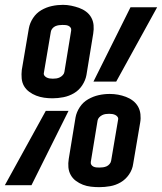

<svg xmlns="http://www.w3.org/2000/svg" viewBox="-30 -765 669 793"><path d="M187 -359Q169 -359 152 -361.5Q135 -364 119.5 -370Q104 -376 90.5 -386Q77 -396 69 -410Q61 -424 59.5 -441.5Q58 -459 60 -476L89 -647Q93 -670 106.5 -690.5Q120 -711 140.5 -723Q161 -735 184 -740Q207 -745 230 -745Q247 -745 264 -741.5Q281 -738 296.5 -732.5Q312 -727 325.5 -717Q339 -707 347 -692.5Q355 -678 356.5 -661Q358 -644 355 -626L327 -455Q323 -433 309.5 -412.5Q296 -392 275.5 -380Q255 -368 232 -363.5Q209 -359 187 -359ZM356 -428 509 -735H619L450 -428ZM188 -440Q195 -440 202.5 -441Q210 -442 217 -445.5Q224 -449 229.5 -455Q235 -461 236 -468L264 -639Q265 -646 261.5 -651Q258 -656 252.5 -658.5Q247 -661 240.5 -661.5Q234 -662 228 -662Q221 -662 213.5 -661Q206 -660 199 -657Q192 -654 186.5 -647.5Q181 -641 180 -634L151 -463Q150 -457 154 -452Q158 -447 163.5 -444.5Q169 -442 175 -441Q181 -440 188 -440ZM380 8Q363 8 345.5 6Q328 4 312.5 -2Q297 -8 283.5 -18Q270 -28 262 -42.5Q254 -57 252.5 -74Q251 -91 254 -109L282 -280Q286 -302 299.5 -322.5Q313 -343 334 -355Q355 -367 377.5 -372Q400 -377 423 -377Q441 -377 457.5 -374Q474 -371 490 -365Q506 -359 519 -349Q532 -339 540 -325Q548 -311 550 -293.5Q552 -276 549 -259L520 -88Q517 -65 503 -44.5Q489 -24 468.5 -12Q448 0 425 4Q402 8 380 8ZM-10 0 159 -307H253L100 0ZM381 -73Q388 -73 395.5 -74Q403 -75 410 -78Q417 -81 422.5 -87.5Q428 -94 429 -101L458 -272Q459 -278 455 -283Q451 -288 445.5 -290.5Q440 -293 434 -294Q428 -295 421 -295Q414 -295 406.5 -294Q399 -293 392 -289.5Q385 -286 379.5 -280Q374 -274 373 -267L345 -96Q344 -89 347.5 -84Q351 -79 356.5 -76.5Q362 -74 368.5 -73.5Q375 -73 381 -73Z"/></svg>

Font: Iosevka Slab MdExObl
Style: Regular
Weight: 500
Width: 7
Italic angle: -9°
Monospace: yes
Designer: Belleve Invis
Foundry: Belleve Invis
Version: Version 11.1.1; ttfautohint (v1.8.3)